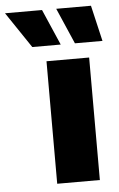

<svg xmlns="http://www.w3.org/2000/svg" viewBox="-164 -790 515 828"><g transform="rotate(-5 94.0 -376.0)"><path d="M49.8 -530.3H234.4V0H49.8ZM-110.4 -752H49.8L117.2 -596.7H-5.9ZM111.3 -752H261.7L297.9 -596.7H178.7Z"/></g></svg>

Font: Pretendard Std Black
Style: Regular
Weight: 900
Designer: Base glyphs from Inter by Rasmus Andersson; Hangeul glyphs from Noto Sans CJK(Source Han Sans) by Jang Soo-young and Kan
Foundry: Kil Hyung-jin
Version: Version 1.309